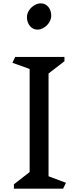

<svg xmlns="http://www.w3.org/2000/svg" viewBox="-20 -1125 468 1147"><path d="M357 2H63V-24L157 -97V-713L54 -750L71 -785H365V-759L270 -686V-72L374 -33ZM286 -1032Q286 -1010 273.5 -990.5Q261 -971 241.5 -959.5Q222 -948 204 -948Q177 -948 159 -969.5Q141 -991 141 -1022Q141 -1044 153.5 -1063Q166 -1082 185.5 -1093.5Q205 -1105 223 -1105Q251 -1105 268.5 -1084Q286 -1063 286 -1032Z"/></svg>

Font: Inknut Antiqua Light
Style: Regular
Weight: 300
Designer: Claus Eggers Sørensen
Foundry: Claus Eggers Sørensen
Version: Version 1.003; ttfautohint (v1.8.2) -l 8 -r 50 -G 200 -x 14 